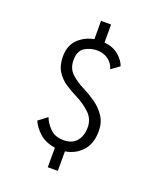

<svg xmlns="http://www.w3.org/2000/svg" viewBox="-132 -781 714 863"><g transform="rotate(20 225.0 -350.0)"><path d="M201 0V-93.5Q155 -100 126 -126Q97 -152 85 -181L127 -213Q136 -188 159.8 -163.2Q183.5 -138.5 225.5 -138.5Q267 -138.5 287.8 -164Q308.5 -189.5 308.5 -229.5Q308.5 -270.5 278.2 -298.2Q248 -326 209 -345Q183.5 -357.5 157 -375Q130.5 -392.5 112.5 -420.5Q94.5 -448.5 94.5 -492Q94.5 -544.5 126 -574.8Q157.5 -605 201 -612.5V-700H249V-614Q292 -609.5 318.5 -586.8Q345 -564 353.5 -538.5L314 -509.5Q307.5 -535 285 -552.2Q262.5 -569.5 230.5 -569.5Q198 -569.5 171.5 -553Q145 -536.5 145 -491.5Q145 -452 171.5 -427.8Q198 -403.5 235.5 -385.5Q261.5 -372.5 290.5 -352.5Q319.5 -332.5 340.2 -302.5Q361 -272.5 361 -230.5Q361 -170 328.8 -135.2Q296.5 -100.5 249 -93.5V0Z"/></g></svg>

Font: Trispace Condensed ExtraLight
Style: Regular
Weight: 200
Width: 3
Designer: Tyler Finck
Foundry: Etcetera Type Company
Version: Version 1.210; ttfautohint (v1.8.3)